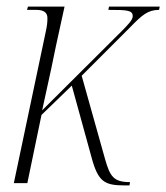

<svg xmlns="http://www.w3.org/2000/svg" viewBox="-20 -556 505 583"><path d="M359 7H373L375 -3C325 -3 314 -20 299 -73L228 -326L376 -474C411 -510 429 -526 463 -526L465 -536H311L309 -526C366 -526 383 -525 383 -507C383 -496 371 -483 348 -460L108 -221C132 -330 144 -386 150 -417L176 -536H65L62 -526H90C113 -526 124 -518 124 -501C124 -489 123 -478 119 -460L22 0H63L106 -207L198 -296L258 -78C278 -4 297 7 359 7Z"/></svg>

Font: Noto Serif Display ExtraCondensed ExtraLight
Style: Italic
Weight: 200
Width: 2
Italic angle: -12°
Designer: Monotype Design Team
Foundry: Monotype Imaging Inc.
Version: Version 2.009